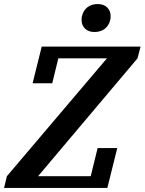

<svg xmlns="http://www.w3.org/2000/svg" viewBox="-49 -928 714 948"><path d="M-15 -58 479 -640H239L209 -517H112L157 -698H645L630 -640L139 -58H399L433 -197H530L481 0H-29ZM418 -770Q387 -770 370.5 -787Q354 -804 354 -827Q354 -832 354 -837.5Q354 -843 356 -849Q362 -876 382.5 -892Q403 -908 433 -908Q464 -908 480.5 -891Q497 -874 497 -851Q497 -846 497 -840.5Q497 -835 495 -829Q489 -802 468.5 -786Q448 -770 418 -770Z"/></svg>

Font: IBM Plex Serif SemiBold
Style: Italic
Weight: 600
Italic angle: -14°
Designer: Mike Abbink, Paul van der Laan, Pieter van Rosmalen
Foundry: Bold Monday
Version: Version 2.5